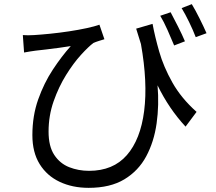

<svg xmlns="http://www.w3.org/2000/svg" viewBox="-20 -839 1040 925"><path d="M802 -780Q817 -752 837.5 -711.5Q858 -671 871 -640L819 -620Q805 -654 787 -694.5Q769 -735 752 -763ZM904 -819Q921 -791 941 -751Q961 -711 975 -679L923 -660Q910 -694 891 -733Q872 -772 855 -800ZM90 -670Q114 -668 144 -670Q177 -672 221.5 -676.5Q266 -681 312.5 -688Q359 -695 398 -703.5Q437 -712 459 -720L483 -650Q473 -647 457 -642Q441 -637 430 -632Q406 -614 370 -574.5Q334 -535 298.5 -478Q263 -421 238.5 -351.5Q214 -282 214 -205Q214 -134 241.5 -92.5Q269 -51 313.5 -33.5Q358 -16 409 -16Q525 -16 591 -91.5Q657 -167 674.5 -304.5Q692 -442 659 -627L636 -701L715 -724Q726 -664 747 -590.5Q768 -517 810.5 -441.5Q853 -366 927 -300L874 -229Q794 -315 739 -428Q747 -333 734.5 -244.5Q722 -156 684.5 -86Q647 -16 579 25Q511 66 407 66Q329 66 267.5 37Q206 8 171 -48.5Q136 -105 136 -188Q136 -281 164 -360Q192 -439 234.5 -503.5Q277 -568 321 -617Q296 -613 263.5 -608.5Q231 -604 200.5 -600.5Q170 -597 152 -595Q138 -593 124.5 -591Q111 -589 96 -586Z"/></svg>

Font: Go Noto Kurrent-Regular
Style: Regular
Weight: 400
Designer: Monotype Design Team
Foundry: Monotype Imaging Inc.
Version: Version 2.012; ttfautohint (v1.8.4.7-5d5b)